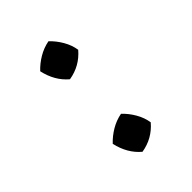

<svg xmlns="http://www.w3.org/2000/svg" viewBox="-127 -446 511 511"><g transform="rotate(-45 128.5 -190.5)"><path d="M111 2Q80 -24 70 -69Q84 -84 102.5 -95Q121 -106 142 -110Q157 -96 168 -77Q179 -58 182 -38Q154 -5 111 2ZM111 -271Q80 -297 70 -342Q84 -357 102.5 -368Q121 -379 142 -383Q157 -369 168 -350Q179 -331 182 -311Q154 -278 111 -271Z"/></g></svg>

Font: Piazzolla
Style: Regular
Weight: 400
Designer: Juan Pablo del Peral
Foundry: Huerta Tipografica
Version: Version 1.330